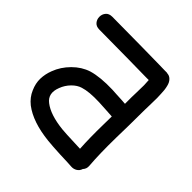

<svg xmlns="http://www.w3.org/2000/svg" viewBox="-192 -871 1051 1051"><g transform="rotate(45 334.0 -345.5)"><path d="M512 24Q530 25 545 15.5Q560 6 565 -11Q580 -27 578 -49Q571 -134 573 -261Q573 -280 575 -359Q576 -437 576 -479Q576 -481 577 -516Q578 -550 578 -574Q577 -610 575 -633Q573 -649 570 -660Q565 -682 552 -695Q541 -706 528 -708Q527 -708 526.5 -708Q526 -708 525 -708L522 -709Q519 -709 516 -710H501Q485 -711 456 -711Q410 -712 318 -713Q151 -715 90 -715Q65 -715 52.5 -700Q40 -685 40 -665Q40 -645 52.5 -630Q65 -615 90 -615Q150 -615 317 -613Q409 -612 454 -611H476Q477 -597 478 -573Q478 -550 477 -516Q476 -481 476 -479V-427Q467 -428 447.5 -429Q428 -430 407 -431Q386 -432 373 -433Q277 -436 217 -418Q167 -402 126 -361Q85 -320 66 -269Q52 -233 51 -196.5Q50 -160 67 -122Q83 -84 118 -56Q190 -1 321 13Q360 17 423 20Q488 22 512 24ZM476 -79Q461 -79 426 -81Q365 -83 332 -86Q230 -97 180 -136Q135 -170 160 -233Q172 -265 196 -289.5Q220 -314 247 -322Q290 -336 370 -333L425 -330Q461 -328 474 -327Q473 -288 473 -262Q471 -156 476 -79Z"/></g></svg>

Font: Balsamiq Sans
Style: Regular
Weight: 400
Designer: Michael Angeles
Foundry: Balsamiq SRL
Version: Version 1.020; ttfautohint (v1.8.4.7-5d5b);gftools[0.9.26]